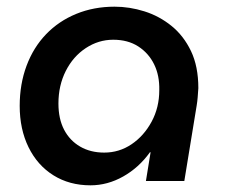

<svg xmlns="http://www.w3.org/2000/svg" viewBox="-20 -542 683 575"><path d="M251 13Q188 13 140 -17Q92 -47 65.5 -101Q39 -155 39 -225Q39 -290 59.5 -345Q80 -400 118 -439.5Q156 -479 208.5 -500.5Q261 -522 323 -522Q368 -522 412.5 -508Q457 -494 493.5 -464.5Q530 -435 552 -389Q574 -343 574 -278Q573 -263 572 -250.5Q571 -238 569 -226L532 0H417L431 -86H429Q396 -40 349 -13.5Q302 13 251 13ZM292 -85Q337 -85 374 -110Q411 -135 434 -177.5Q457 -220 457 -272Q458 -316 441.5 -349.5Q425 -383 394 -403Q363 -423 319 -423Q275 -423 237 -398Q199 -373 177 -329.5Q155 -286 155 -232Q155 -186 172 -153.5Q189 -121 220 -103Q251 -85 292 -85Z"/></svg>

Font: MuseoModerno Thin Medium
Style: Italic
Weight: 500
Italic angle: -9°
Version: Version 1.003